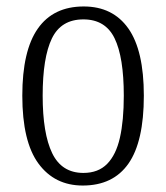

<svg xmlns="http://www.w3.org/2000/svg" viewBox="-20 -564 514 594"><path d="M236 10Q149 10 99 -58Q49 -126 49 -268Q49 -407 97 -475.5Q145 -544 239 -544Q329 -544 377 -476Q425 -408 425 -268Q425 -126 377.5 -58Q330 10 236 10ZM238 -29Q284 -29 311.5 -57Q339 -85 351 -138Q363 -191 363 -268Q363 -387 334.5 -445.5Q306 -504 238 -504Q169 -504 140.5 -445Q112 -386 112 -268Q112 -151 141.5 -90Q171 -29 238 -29Z"/></svg>

Font: Noto Serif Ethiopic Condensed Light
Style: Regular
Weight: 300
Width: 3
Designer: Monotype Design Team
Foundry: Monotype Imaging Inc.
Version: Version 2.102